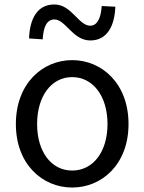

<svg xmlns="http://www.w3.org/2000/svg" viewBox="-20 -826 646 859"><path d="M384 -645C460 -645 493 -711 496 -796L435 -799C432 -748 416 -711 384 -711C331 -711 301 -806 223 -806C146 -806 113 -741 110 -654L171 -650C174 -706 190 -739 223 -739C274 -739 305 -645 384 -645ZM303 13C436 13 555 -91 555 -271C555 -452 436 -557 303 -557C170 -557 51 -452 51 -271C51 -91 170 13 303 13ZM303 -63C210 -63 146 -146 146 -271C146 -396 210 -481 303 -481C396 -481 461 -396 461 -271C461 -146 396 -63 303 -63Z"/></svg>

Font: Spoqa Han Sans Neo Regular
Style: Regular
Weight: 400
Designer: [Spoqa Han Sans Neo] Dong-huui Kim  Younghwa Kang  Yujin Lee  [Noto Sans] Ryoko NISHIZUKA  (kana & ideographs); Paul D. 
Foundry: Spoqa (http://www.spoqa-han-sans.com)
Version: Version 1.000